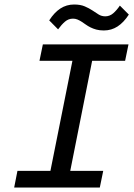

<svg xmlns="http://www.w3.org/2000/svg" viewBox="-29 -836 599 856"><path d="M293.9 -564.9H147L162.1 -638.2H543.9L528.8 -564.9H381.8L284.2 -74.2H431.2L416 0H34.2L48.8 -74.2H195.8ZM190.4 -745.1Q212.9 -780.3 240.2 -798.1Q267.6 -815.9 301.3 -815.9Q329.6 -815.9 348.9 -807.6Q368.2 -799.3 382.8 -789.6Q397.5 -779.8 410.6 -771.5Q423.8 -763.2 440.4 -763.2Q460 -763.2 475.6 -776.6Q491.2 -790 505.4 -811L545.4 -771Q522.5 -735.8 495.1 -718Q467.8 -700.2 434.1 -700.2Q415 -700.2 400.6 -704.1Q386.2 -708 374.5 -713.9Q362.8 -719.7 353.3 -726.6Q343.8 -733.4 334.7 -739.3Q325.7 -745.1 316.4 -749Q307.1 -752.9 296.4 -752.9Q276.4 -752.9 260.7 -739.5Q245.1 -726.1 230 -705.1ZM-8.8 -638.2Z"/></svg>

Font: Code New Roman
Style: Italic
Weight: 400
Italic angle: -11°
Monospace: yes
Designer: Sam Radian
Foundry: Code New Roman
Version: Version 1.508 October 19, 2014